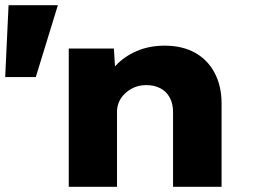

<svg xmlns="http://www.w3.org/2000/svg" viewBox="-88 -720 1010 740"><path d="M-68 -423 -55 -700H135L50 -423ZM177 0V-533H351L359 -403L314 -390Q326 -432 358 -467Q390 -502 438.5 -523Q487 -544 546 -544Q616 -544 665 -516Q714 -488 740 -437.5Q766 -387 766 -321V0H579V-289Q579 -320 566.5 -343.5Q554 -367 530.5 -379.5Q507 -392 476 -392Q449 -392 428 -382.5Q407 -373 392 -358Q377 -343 370 -325.5Q363 -308 363 -290V0H271Q230 0 206.5 0Q183 0 177 0Z"/></svg>

Font: Lexend Giga ExtraBold
Style: Regular
Weight: 800
Designer: Bonnie Shaver-Troup, Thomas Jockin
Foundry: Lexend
Version: Version 1.007